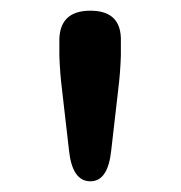

<svg xmlns="http://www.w3.org/2000/svg" viewBox="-20 -793 338 359"><path d="M149 -454Q115 -454 109 -512L96 -625Q92 -657 91 -689V-713Q89 -773 149 -773Q208 -773 206 -715V-689Q205 -657 201 -625L188 -512Q182 -454 149 -454Z"/></svg>

Font: Resource Han Rounded KR Medium
Style: Regular
Weight: 500
Designer: Cyano Hao (round all glyphs); Ryoko NISHIZUKA 西塚涼子 (kana, bopomofo & ideographs); Paul D. Hunt (Latin, Greek & Cyrillic)
Foundry: Cyano Hao
Version: 0.990